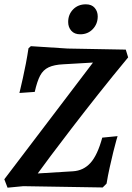

<svg xmlns="http://www.w3.org/2000/svg" viewBox="-20 -866 614 890"><path d="M456 3 88 -3 15 4 0 -35 411 -576 273 -568Q231 -566 205.5 -554Q180 -542 166 -515.5Q152 -489 141 -440L70 -435Q70 -435 74.5 -454Q79 -473 86 -504Q93 -535 100 -571.5Q107 -608 112 -642L123 -652L293 -641L563 -636L574 -600Q501 -512 434.5 -428Q368 -344 312 -271Q256 -198 215.5 -144Q175 -90 155 -62L318 -72Q367 -75 399.5 -111Q432 -147 454 -228L525 -235Q525 -235 519 -214.5Q513 -194 505 -161Q497 -128 488.5 -90Q480 -52 474 -15ZM352 -707Q325 -707 310.5 -723.5Q296 -740 296 -764Q296 -799 319 -822.5Q342 -846 378 -846Q405 -846 419 -829.5Q433 -813 433 -790Q433 -755 410 -731Q387 -707 352 -707Z"/></svg>

Font: Alegreya SemiBold
Style: Italic
Weight: 600
Italic angle: -7°
Designer: Juan Pablo del Peral
Foundry: Huerta Tipografica
Version: Version 2.009